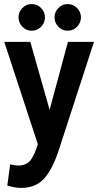

<svg xmlns="http://www.w3.org/2000/svg" viewBox="-20 -728 483 944"><path d="M1 -522H129L224 -188L314 -522H442L270 7Q239 103 197.5 149.5Q156 196 83 196Q67 196 49 192.5Q31 189 16 184L30 80Q41 83 51.5 84.5Q62 86 71 86Q102 86 122 68.5Q142 51 160 -1L166 -19ZM71 -643Q71 -669 90 -688.5Q109 -708 136 -708Q163 -708 182 -688.5Q201 -669 201 -643Q201 -616 182 -596.5Q163 -577 136 -577Q109 -577 90 -596.5Q71 -616 71 -643ZM248 -643Q248 -669 267 -688.5Q286 -708 313 -708Q340 -708 359 -688.5Q378 -669 378 -643Q378 -616 359 -596.5Q340 -577 313 -577Q286 -577 267 -596.5Q248 -616 248 -643Z"/></svg>

Font: Radio Canada Condensed SemiBold
Style: Regular
Weight: 600
Width: 3
Designer: Charles Daoud, Etienne Aubert Bonn, Alexandre Saumier Demers, Jacques Le Bailly
Foundry: Radio-Canada
Version: Version 2.104; ttfautohint (v1.8.4.7-5d5b);gftools[0.9.28.de